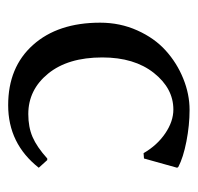

<svg xmlns="http://www.w3.org/2000/svg" viewBox="-27 -452 489 475"><g transform="rotate(90 217.5 -214.5)"><path d="M251 -398.9Q198.7 -398.9 160.4 -350.6Q122.1 -302.2 122.1 -223.1Q122.1 -138.2 162.1 -89.1Q202.1 -40 262.2 -40Q294.4 -40 318.8 -50.5Q343.3 -61 372.1 -86.9H376L395 -65.9Q335.4 9.8 240.2 9.8Q146 9.8 91.1 -51.8Q36.1 -113.3 36.1 -217.8Q36.1 -267.1 55.2 -309.6Q74.2 -352.1 105 -379.9Q135.7 -407.7 174.3 -423.3Q212.9 -439 252 -439Q289.6 -439 329.8 -431.2Q370.1 -423.3 393.1 -411.1L395 -408.2L372.1 -326.2L358.9 -325.2Q339.4 -358.9 309.8 -378.9Q280.3 -398.9 251 -398.9Z"/></g></svg>

Font: Linux Biolinum
Style: Regular
Weight: 400
Designer: Philipp H. Poll
Foundry: Philipp H. Poll
Version: Version 0.6.4